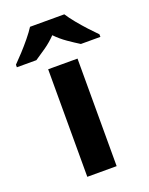

<svg xmlns="http://www.w3.org/2000/svg" viewBox="-203 -841 712 916"><g transform="rotate(-20 153.0 -383.0)"><path d="M227 0H78V-546H227ZM240 -766Q254 -744 276.5 -716.5Q299 -689 323 -663Q347 -637 365 -619V-606H266Q240 -622 209 -643.5Q178 -665 152 -692Q126 -665 96 -644Q66 -623 40 -606H-59V-619Q-40 -638 -16.5 -663.5Q7 -689 29.5 -716.5Q52 -744 66 -766Z"/></g></svg>

Font: Noto Sans Myanmar
Style: Bold
Weight: 700
Designer: Monotype Design Team
Foundry: Monotype Imaging Inc.
Version: Version 2.107; ttfautohint (v1.8.4.7-5d5b)